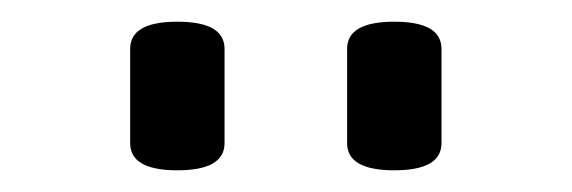

<svg xmlns="http://www.w3.org/2000/svg" viewBox="-20 -840 527 177"><path d="M187 -795V-708Q187 -683 143.5 -683Q100 -683 100 -708V-795Q100 -820 143.5 -820Q187 -820 187 -795ZM387 -795V-708Q387 -683 343.5 -683Q300 -683 300 -708V-795Q300 -820 343.5 -820Q387 -820 387 -795Z"/></svg>

Font: Offside
Style: Regular
Weight: 400
Designer: Eduardo Rodriguez Tunni
Foundry: Eduardo Rodriguez Tunni
Version: Version 1.001